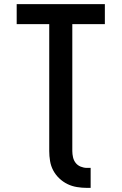

<svg xmlns="http://www.w3.org/2000/svg" viewBox="-20 -690 590 932"><path d="M402 222Q378 222 353.5 218Q329 214 307.5 203.5Q286 193 268 176Q250 159 238.5 137.5Q227 116 223 91.5Q219 67 219 43V-573H61V-670H489V-573H331V43Q331 58 334.5 73.5Q338 89 347.5 101Q357 113 372 119Q387 125 402 125H420V222Z"/></svg>

Font: Lode
Style: Bold
Weight: 700
Monospace: yes
Designer: Belleve Invis
Foundry: Belleve Invis
Version: Version 29.2.0; ttfautohint (v1.8.3)